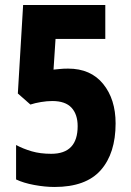

<svg xmlns="http://www.w3.org/2000/svg" viewBox="-20 -734 522 764"><path d="M197 10Q159 10 116 2Q73 -6 44 -20V-157Q72 -142 106 -132Q140 -122 184 -122Q289 -122 289 -232Q289 -279 264.5 -305.5Q240 -332 188 -332Q167 -332 143 -328Q119 -324 101 -318L51 -362L72 -714H399V-579H201L193 -457Q205 -458 218.5 -459.5Q232 -461 251 -461Q341 -461 390.5 -400Q440 -339 440 -243Q440 -124 381 -57Q322 10 197 10Z"/></svg>

Font: Noto Sans Malayalam ExtraCondensed ExtraBold
Style: Regular
Weight: 800
Width: 2
Designer: Jelle Bosma - Monotype Design Team
Foundry: Monotype Imaging Inc.
Version: Version 2.104; ttfautohint (v1.8.4.7-5d5b)